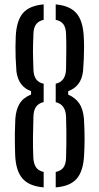

<svg xmlns="http://www.w3.org/2000/svg" viewBox="-20 -826 442 853"><path d="M47.5 -135Q47 -155 46.2 -179Q45.5 -203 46 -232Q46.5 -261 48 -296.5Q51 -340 67.5 -366.2Q84 -392.5 118 -406V-421Q90 -431 73.8 -452.8Q57.5 -474.5 53 -508.5Q50.5 -542.5 49.5 -569.2Q48.5 -596 48.8 -619Q49 -642 50 -665Q53.5 -734.5 82 -767.8Q110.5 -801 174 -806.5V-738Q151.5 -733 140.2 -717.8Q129 -702.5 128.5 -675Q127.5 -649.5 127 -630.8Q126.5 -612 126.5 -595.5Q126.5 -579 127.2 -561Q128 -543 128.5 -519Q129 -490 140.5 -474.2Q152 -458.5 174 -454V-372.5Q150.5 -367 139.8 -351Q129 -335 128.5 -306Q127 -258.5 126.5 -215.8Q126 -173 128 -127Q129 -100.5 139.2 -84Q149.5 -67.5 174 -62V6.5Q109 1 79.8 -33Q50.5 -67 47.5 -135ZM227.5 6.5V-62Q251 -67 262 -82.2Q273 -97.5 273.5 -126Q274.5 -159.5 274.8 -187.8Q275 -216 274.8 -244.2Q274.5 -272.5 273.5 -306Q272 -362 227.5 -372V-454Q272.5 -464 273.5 -520.5Q274 -559.5 274.5 -598.5Q275 -637.5 273.5 -674Q273 -702 262.2 -717.5Q251.5 -733 227.5 -738V-806.5Q290 -801 319.2 -767.5Q348.5 -734 352 -664.5Q353.5 -644 353.5 -617Q353.5 -590 352.2 -562Q351 -534 349 -510.5Q345 -475 328 -453Q311 -431 283 -421V-405.5Q314 -392.5 331.5 -367.5Q349 -342.5 353 -298.5Q356 -246 355.8 -205.5Q355.5 -165 353.5 -135Q350 -66 321 -32.2Q292 1.5 227.5 6.5Z"/></svg>

Font: Big Shoulders Stencil Text Thin
Style: Regular
Weight: 400
Version: Version 2.001